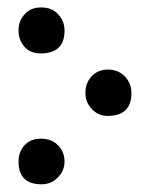

<svg xmlns="http://www.w3.org/2000/svg" viewBox="-20 -470 394 510"><path d="M207 -221.7Q207 -223.6 207 -224.6Q207 -250 223.6 -267.6Q240.2 -285.2 267.1 -285.2Q293.9 -285.2 311.5 -267.1Q329.1 -249 329.1 -222.7Q329.1 -162.1 265.6 -162.1Q241.2 -162.1 224.1 -180.2Q207 -198.2 207 -221.7ZM45.9 -344.7Q29.3 -363.3 29.3 -387.7Q29.3 -389.6 29.3 -390.6Q29.3 -415 45.9 -432.6Q61.5 -450.2 88.9 -450.2Q118.2 -450.2 133.8 -432.6Q151.4 -415 151.4 -388.7Q151.4 -328.1 87.9 -328.1Q61.5 -328.1 45.9 -344.7ZM29.3 -41Q29.3 -67.4 45.9 -85Q61.5 -101.6 88.9 -101.6Q117.2 -101.6 134.3 -84Q151.4 -66.4 151.4 -41Q151.4 -15.6 132.8 2Q116.2 19.5 89.8 19.5Q29.3 19.5 29.3 -41Z"/></svg>

Font: Menaion Unicode
Style: Regular
Weight: 400
Designer: Aleksandr Andreev
Foundry: Ponomar Technologies, Inc.
Version: 2.0